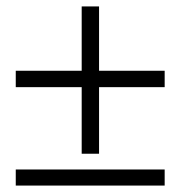

<svg xmlns="http://www.w3.org/2000/svg" viewBox="-20 -577 561 597"><path d="M492 0H29V-50H492ZM234 -99V-306H29V-357H234V-557H288V-357H492V-306H288V-99Z"/></svg>

Font: Source Serif 4 Subhead
Style: Regular
Weight: 400
Designer: Frank Grießhammer
Foundry: Adobe Systems Incorporated
Version: Version 4.004;hotconv 1.0.117;makeotfexe 2.5.65602